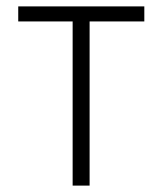

<svg xmlns="http://www.w3.org/2000/svg" viewBox="-20 -590 512 600"><path d="M37 -523H207V-10H260V-523H431V-570H37Z"/></svg>

Font: Charger Sport
Style: ExLit
Weight: 200
Designer: Jasper
Foundry: Cannot Into Space Fonts
Version: Version 1.1